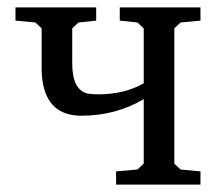

<svg xmlns="http://www.w3.org/2000/svg" viewBox="-20 -501 594 521"><path d="M22 -445V-481H241V-445L193 -440L176 -424V-329Q176 -257 218 -247Q230 -245 250 -245Q320 -246 370 -275V-424L353 -440L305 -445V-481H524V-445L470 -440L453 -424V-57L470 -41L524 -36V0H295V-36L353 -41L370 -57V-232Q294 -187 201 -187Q108 -187 95 -284Q93 -298 93 -313V-424L76 -440Z"/></svg>

Font: Khartiya
Style: Regular
Weight: 500
Version: Version 1.0.1